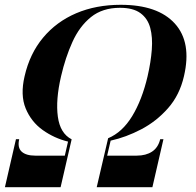

<svg xmlns="http://www.w3.org/2000/svg" viewBox="-22 -780 818 800"><path d="M58 -200Q50 -165 68.2 -148.2Q86.5 -131.5 125 -131.5H248L261.5 -190Q204 -204 156 -238.2Q108 -272.5 85 -328.2Q62 -384 80.5 -462.5Q102 -556.5 157.5 -623Q213 -689.5 295.5 -724.8Q378 -760 481 -760Q635.5 -760 706.5 -681.8Q777.5 -603.5 744.5 -462.5Q726.5 -384 678.2 -329.2Q630 -274.5 566.5 -241.2Q503 -208 439 -194L424.5 -131.5H547.5Q586 -131.5 611.5 -148.2Q637 -165 645.5 -200H659L613 0H381L427.5 -199.5L428.5 -204Q487.5 -228.5 528.8 -296.2Q570 -364 593 -462.5Q606.5 -521 610.5 -572.8Q614.5 -624.5 604 -663.8Q593.5 -703 563.2 -725.2Q533 -747.5 478 -747.5Q405 -747.5 357 -708.8Q309 -670 279.8 -605.2Q250.5 -540.5 232.5 -462.5Q209.5 -364 219 -294Q228.5 -224 276.5 -199.5L275.5 -195L230.5 0H-1.5L44.5 -200Z"/></svg>

Font: Bodoni* 16pt
Style: Bold Italic
Weight: 700
Italic angle: -13°
Version: Version 2.3